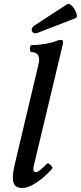

<svg xmlns="http://www.w3.org/2000/svg" viewBox="-20 -924 403 957"><path d="M91 13Q67 13 55.5 1Q44 -11 44 -39Q44 -63 54 -107L168 -587Q171 -600 173 -609Q175 -618 175 -625Q175 -664 138 -664Q132 -664 130 -673Q128 -682 130 -690.5Q132 -699 138 -699Q168 -699 203 -705Q238 -711 259 -719Q267 -723 273 -724Q279 -725 284 -725Q299 -725 293 -703L153 -117Q145 -88 146.5 -77Q148 -66 160 -66Q173 -66 214 -108Q219 -112 226 -107Q233 -102 238 -94.5Q243 -87 241 -84Q224 -64 198 -41.5Q172 -19 143.5 -3Q115 13 91 13ZM169 -761Q154 -755 145.5 -761Q137 -767 138 -777.5Q139 -788 152 -797L313 -902Q322 -908 333 -899.5Q344 -891 352.5 -876.5Q361 -862 363 -849Q365 -836 356 -833Z"/></svg>

Font: Junicode SmExp
Style: Bold Italic
Weight: 700
Width: 6
Italic angle: -11°
Designer: Peter S. Baker
Version: Version 2.205; ttfautohint (v1.8.4)